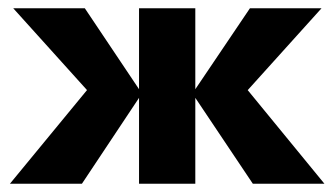

<svg xmlns="http://www.w3.org/2000/svg" viewBox="-20 -444 809 464"><path d="M591 0 445 -218 584 -424H757L537 -180V-277L764 0ZM4 0 232 -277V-180L12 -424H185L323 -218L178 0ZM316 0V-424H452V0Z"/></svg>

Font: Ysabeau Office ExtraBold
Style: Regular
Weight: 800
Designer: Christian Thalmann (Catharsis Fonts)
Version: Version 2.001;gftools[0.9.30]; featfreeze: tnum,lnum,ss02